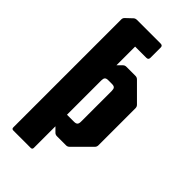

<svg xmlns="http://www.w3.org/2000/svg" viewBox="-281 -851 1075 1075"><g transform="rotate(45 256.0 -314.0)"><path d="M66 150Q53.5 150 53.5 137.5V-717Q53.5 -728.5 61.5 -736L98.5 -771Q106 -777.5 118.5 -777.5H305Q321 -777.5 321 -762.5V-680.5Q321 -664.5 305 -664.5H216V-516.5L241 -541.5Q249 -550 261 -550H333.5Q345 -550 353.5 -541.5L453.5 -441.5Q461.5 -433.5 461.5 -421.5V-128.5Q461.5 -116.5 453.5 -108.5L353.5 -8.5Q345 0 333.5 0H261Q249 0 241 -8.5L216 -33.5V137.5Q216 150 203.5 150ZM216 -125H272Q287 -125 293 -131.5Q299 -138 299 -153V-397Q299 -412 293.2 -418.5Q287.5 -425 272 -425H242.5Q227.5 -425 221.8 -418.5Q216 -412 216 -397Z"/></g></svg>

Font: Jaro 24pt
Style: Regular
Weight: 400
Designer: Agyei Archer, Celine Hurka, Mirko Velimirović
Version: Version 1.000